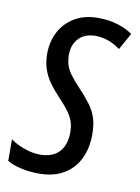

<svg xmlns="http://www.w3.org/2000/svg" viewBox="-81 -593 474 651"><g transform="rotate(10 156.0 -267.5)"><path d="M97.7 9.8Q63 9.8 33.7 2.7Q4.4 -4.4 -11.7 -14.6V-88.9Q6.3 -75.2 34.9 -64.7Q63.5 -54.2 90.3 -54.2Q118.7 -54.2 138.2 -64.7Q157.7 -75.2 168.2 -95.7Q178.7 -116.2 178.7 -145.5Q178.7 -165.5 173.8 -181.4Q168.9 -197.3 156.5 -214.8Q144 -232.4 121.6 -255.9Q100.6 -277.8 85.7 -298.8Q70.8 -319.8 63 -343.3Q55.2 -366.7 55.2 -395.5Q55.2 -437.5 73 -471.2Q90.8 -504.9 124.3 -524.9Q157.7 -544.9 204.6 -544.9Q242.2 -544.9 272.7 -535.4Q303.2 -525.9 324.2 -510.7L292 -453.1Q273.9 -467.3 251.7 -475.3Q229.5 -483.4 206.1 -483.4Q170.4 -483.4 149.4 -461.9Q128.4 -440.4 128.4 -405.3Q128.4 -386.7 132.8 -371.3Q137.2 -356 148.4 -340.1Q159.7 -324.2 179.2 -303.7Q205.1 -276.4 221.4 -254.6Q237.8 -232.9 245.6 -209.5Q253.4 -186 253.4 -152.8Q253.4 -103.5 235.1 -66.9Q216.8 -30.3 182.1 -10.3Q147.5 9.8 97.7 9.8Z"/></g></svg>

Font: Open Sans Condensed
Style: Italic
Weight: 400
Width: 3
Italic angle: -12°
Designer: Monotype Design Team
Foundry: Monotype Imaging Inc.
Version: Version 3.000